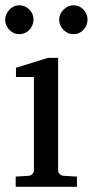

<svg xmlns="http://www.w3.org/2000/svg" viewBox="-26 -716 356 736"><path d="M34.2 0V-39.1L83 -42Q92.3 -43 98.1 -48.8Q104 -54.7 104 -64V-420.9H35.2V-456.1L157.2 -494.1H196.8V-64Q196.8 -54.7 202.9 -48.8Q209 -43 217.8 -42L269 -39.1V0ZM102.5 -641.1Q102.5 -629.9 98.1 -619.6Q93.8 -609.4 86.4 -601.6Q79.1 -593.8 69.1 -589.4Q59.1 -585 47.9 -585Q36.6 -585 26.9 -589.4Q17.1 -593.8 9.8 -601.6Q2.4 -609.4 -2 -619.1Q-6.3 -628.9 -6.3 -640.1Q-6.3 -650.9 -2 -660.9Q2.4 -670.9 9.8 -678.7Q17.1 -686.5 26.9 -691.2Q36.6 -695.8 47.9 -695.8Q59.1 -695.8 69.1 -691.4Q79.1 -687 86.4 -679.7Q93.8 -672.4 98.1 -662.4Q102.5 -652.3 102.5 -641.1ZM309.6 -641.1Q309.6 -629.9 305.4 -619.6Q301.3 -609.4 293.9 -601.6Q286.6 -593.8 276.9 -589.4Q267.1 -585 255.9 -585Q244.6 -585 234.6 -589.4Q224.6 -593.8 217 -601.6Q209.5 -609.4 205.1 -619.6Q200.7 -629.9 200.7 -641.1Q200.7 -651.4 205.1 -661.4Q209.5 -671.4 217.3 -679Q225.1 -686.5 234.9 -691.2Q244.6 -695.8 255.9 -695.8Q267.1 -695.8 276.9 -691.4Q286.6 -687 293.9 -679.4Q301.3 -671.9 305.4 -661.9Q309.6 -651.9 309.6 -641.1Z"/></svg>

Font: Charis SIL Phon
Style: Regular
Weight: 400
Foundry: SIL International
Version: Version 5.000